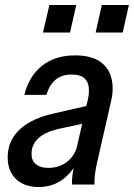

<svg xmlns="http://www.w3.org/2000/svg" viewBox="-20 -743 539 773"><path d="M270 0Q269 -15 271.5 -36.5Q274 -58 280 -84L274 -85L335 -348Q340 -372 337 -394Q334 -416 318 -429.5Q302 -443 269 -443Q228 -443 203 -421.5Q178 -400 167 -361H78Q97 -437 149.5 -478.5Q202 -520 282 -520Q348 -520 383.5 -494.5Q419 -469 429 -426.5Q439 -384 427 -335L369 -80Q365 -60 362 -38.5Q359 -17 361 0ZM135 10Q78 10 44.5 -22Q11 -54 11 -109Q11 -155 33 -190Q55 -225 97 -249.5Q139 -274 200 -287L349 -321L333 -249L215 -224Q161 -211 134 -186Q107 -161 107 -123Q107 -96 125 -81.5Q143 -67 174 -67Q219 -67 250.5 -92Q282 -117 292 -159L287 -84Q262 -39 223.5 -14.5Q185 10 135 10ZM365 -612 390 -723H499L474 -612ZM153 -612 179 -723H287L262 -612Z"/></svg>

Font: Instrument Sans SemiCondensed Medium
Style: Italic
Weight: 500
Width: 4
Italic angle: -13°
Designer: Rodrigo Fuenzalida
Foundry: fragTYPE
Version: Version 1.000;gftools[0.9.28]